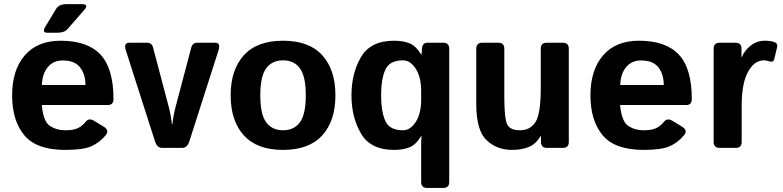

<svg xmlns="http://www.w3.org/2000/svg" viewBox="-20 -721 3816 936"><path d="M210.9 -561.5Q183.1 -561.5 200.7 -590.3L253.4 -677.7Q267.1 -700.7 305.2 -700.7H379.4Q415.5 -700.7 390.1 -671.9L309.6 -579.6Q293.9 -561.5 260.3 -561.5ZM39.1 -256.3Q39.1 -379.9 100.8 -451.2Q162.6 -522.5 275.4 -522.5Q406.2 -522.5 469.7 -455.1Q533.2 -387.7 533.2 -238.3Q533.2 -209 505.9 -209H183.6Q191.4 -127.9 223.6 -106.9Q255.9 -85.9 298.3 -85.9Q338.9 -85.9 360.4 -96.7Q381.8 -107.4 396.5 -126Q413.1 -147.5 437.5 -132.8L486.3 -103Q515.1 -85.4 494.6 -61Q464.8 -25.4 424.8 -7.8Q384.8 9.8 298.3 9.8Q158.2 9.8 98.6 -61.5Q39.1 -132.8 39.1 -256.3ZM184.1 -306.6H396.5Q396.5 -359.4 370.1 -392.8Q343.8 -426.3 286.1 -426.3Q240.2 -426.3 213.4 -394.3Q186.5 -362.3 184.1 -306.6Z M593.8 -474.6Q581.5 -512.7 609.9 -512.7H697.3Q720.2 -512.7 726.6 -487.8L802.2 -201.7Q808.6 -177.7 812.7 -154.3Q816.9 -130.9 817.9 -116.2H820.8Q821.8 -130.9 825.9 -154.3Q830.1 -177.7 836.4 -201.7L912.1 -487.8Q918.5 -512.7 941.4 -512.7H1028.8Q1057.1 -512.7 1044.9 -474.6L903.3 -32.7Q893.1 0 867.7 0H771Q745.6 0 735.4 -32.7Z M1104.5 -256.3Q1104.5 -380.9 1168.7 -451.7Q1232.9 -522.5 1359.9 -522.5Q1486.8 -522.5 1551 -451.7Q1615.2 -380.9 1615.2 -256.3Q1615.2 -131.8 1551 -61Q1486.8 9.8 1359.9 9.8Q1232.9 9.8 1168.7 -61Q1104.5 -131.8 1104.5 -256.3ZM1249 -256.3Q1249 -163.6 1277.6 -124.8Q1306.2 -85.9 1359.9 -85.9Q1413.6 -85.9 1442.1 -124.8Q1470.7 -163.6 1470.7 -256.3Q1470.7 -349.1 1442.1 -387.9Q1413.6 -426.8 1359.9 -426.8Q1306.2 -426.8 1277.6 -387.9Q1249 -349.1 1249 -256.3Z M1693.4 -256.3Q1693.4 -363.8 1740 -443.1Q1786.6 -522.5 1901.4 -522.5Q1945.3 -522.5 1976.6 -509.8Q2007.8 -497.1 2033.2 -455.1H2035.2L2037.1 -483.4Q2039.1 -512.7 2063.5 -512.7H2140.6Q2169.9 -512.7 2169.9 -483.4V166Q2169.9 195.3 2140.6 195.3H2062.5Q2033.2 195.3 2033.2 166V-18.6Q2033.2 -38.1 2035.2 -57.6H2033.2Q2007.8 -15.6 1976.6 -2.9Q1945.3 9.8 1901.4 9.8Q1786.6 9.8 1740 -69.6Q1693.4 -148.9 1693.4 -256.3ZM1837.9 -256.3Q1837.9 -178.2 1858.2 -132.1Q1878.4 -85.9 1944.3 -85.9Q1981 -85.9 2007.1 -127.2Q2033.2 -168.5 2033.2 -234.4V-278.3Q2033.2 -344.2 2007.1 -385.5Q1981 -426.8 1944.3 -426.8Q1878.4 -426.8 1858.2 -380.6Q1837.9 -334.5 1837.9 -256.3Z M2301.8 -212.9V-483.4Q2301.8 -512.7 2331.1 -512.7H2409.2Q2438.5 -512.7 2438.5 -483.4V-248Q2438.5 -141.6 2453.1 -113.8Q2467.8 -85.9 2514.6 -85.9Q2564.5 -85.9 2590.3 -125.7Q2616.2 -165.5 2616.2 -291V-483.4Q2616.2 -512.7 2645.5 -512.7H2723.6Q2752.9 -512.7 2752.9 -483.4V-29.3Q2752.9 0 2723.6 0H2646.5Q2617.2 0 2617.2 -29.3V-57.6H2615.2Q2592.8 -19 2558.1 -4.6Q2523.4 9.8 2476.1 9.8Q2401.4 9.8 2351.6 -38.1Q2301.8 -85.9 2301.8 -212.9Z M2858.4 -256.3Q2858.4 -379.9 2920.2 -451.2Q2981.9 -522.5 3094.7 -522.5Q3225.6 -522.5 3289.1 -455.1Q3352.5 -387.7 3352.5 -238.3Q3352.5 -209 3325.2 -209H3002.9Q3010.7 -127.9 3043 -106.9Q3075.2 -85.9 3117.7 -85.9Q3158.2 -85.9 3179.7 -96.7Q3201.2 -107.4 3215.8 -126Q3232.4 -147.5 3256.8 -132.8L3305.7 -103Q3334.5 -85.4 3314 -61Q3284.2 -25.4 3244.1 -7.8Q3204.1 9.8 3117.7 9.8Q2977.5 9.8 2918 -61.5Q2858.4 -132.8 2858.4 -256.3ZM3003.4 -306.6H3215.8Q3215.8 -359.4 3189.5 -392.8Q3163.1 -426.3 3105.5 -426.3Q3059.6 -426.3 3032.7 -394.3Q3005.9 -362.3 3003.4 -306.6Z M3488.3 0Q3459 0 3459 -29.3V-483.4Q3459 -512.7 3488.3 -512.7H3565.4Q3594.7 -512.7 3594.7 -483.4V-443.4H3596.7Q3609.4 -474.6 3639.2 -498.5Q3668.9 -522.5 3709.5 -522.5Q3737.3 -522.5 3755.4 -515.6Q3772.5 -509.3 3768.6 -492.2L3754.9 -434.1Q3750.5 -414.6 3728.5 -422.4Q3715.8 -426.8 3704.1 -426.8Q3657.2 -426.8 3626.5 -370.6Q3595.7 -314.5 3595.7 -207V-29.3Q3595.7 0 3566.4 0Z"/></svg>

Font: Istok
Style: Bold
Weight: 700
Designer: Andrey V. Panov
Foundry: Andrey V. Panov
Version: Version 1.0.1